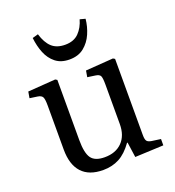

<svg xmlns="http://www.w3.org/2000/svg" viewBox="-140 -877 909 1000"><g transform="rotate(-20 314.5 -376.5)"><path d="M262 14Q184 14 144 -29.5Q104 -73 104 -157V-401Q104 -437 97.5 -448.5Q91 -460 70 -463L28 -469L34 -504L187 -515L197 -509V-175Q197 -104 217.5 -75Q238 -46 292 -46Q353 -46 388.5 -82Q424 -118 424 -182V-401Q424 -437 418.5 -448.5Q413 -460 390 -463L348 -469L354 -504L507 -515L517 -509V-87Q517 -63 523.5 -54Q530 -45 549 -42L599 -35V0L441 7L429 -77H426Q391 -28 351.5 -7Q312 14 262 14ZM294 -587Q247 -587 217 -611Q187 -635 171.5 -673.5Q156 -712 151 -758L183 -767Q198 -717 225 -692Q252 -667 299 -667Q347 -667 374.5 -695Q402 -723 414 -766L444 -758Q440 -716 423 -677Q406 -638 374.5 -612.5Q343 -587 294 -587Z"/></g></svg>

Font: Literata 36pt
Style: Regular
Weight: 400
Designer: Latin by Veronika Burian and Jose Scaglione. Greek by Irene Vlachou. Cyrillic by Vera Evstafieva.
Foundry: TypeTogether
Version: Version 3.002